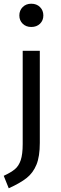

<svg xmlns="http://www.w3.org/2000/svg" viewBox="-29 -800 329 1032"><path d="M204 -717Q204 -690 186 -672.5Q168 -655 139 -655Q111 -655 93 -672.5Q75 -690 75 -717Q75 -744 93 -762Q111 -780 139 -780Q168 -780 186 -762Q204 -744 204 -717ZM185 -32Q185 41 167 85Q149 129 114.5 156.5Q80 184 18 212L-9 145Q30 127 51 109.5Q72 92 82.5 60.5Q93 29 93 -26V-527H185Z"/></svg>

Font: Wolseley Sans
Style: Regular
Weight: 400
Designer: Carrois Corporate & Edenspiekermann AG
Foundry: Carrois Corporate GbR & Edenspiekermann AG
Version: Version 4.202